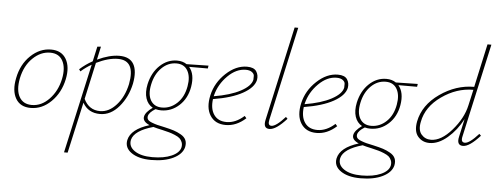

<svg xmlns="http://www.w3.org/2000/svg" viewBox="-59 -875 3434 1329"><g transform="rotate(5 1658.0 -211.0)"><path d="M166 3Q93 3 61.5 -51.5Q30 -106 48 -194Q67 -291 130.5 -351.5Q194 -412 272 -412Q345 -412 377 -357.5Q409 -303 391 -216Q371 -121 308 -59Q245 3 166 3ZM172 -18Q239 -18 293 -74.5Q347 -131 365 -216Q381 -293 355.5 -341.5Q330 -390 268 -390Q202 -390 147 -336.5Q92 -283 74 -195Q58 -113 84.5 -65.5Q111 -18 172 -18Z M747 -410Q819 -410 846.5 -362.5Q874 -315 857 -226Q837 -132 779.5 -64.5Q722 3 648 3Q565 3 527 -65L448 289H423L561 -332Q522 -310 487 -279L477 -293Q518 -330 566 -356L589 -460L614 -462L594 -370Q679 -410 747 -410ZM830 -221Q862 -388 739 -388Q673 -388 589 -347L533 -92Q569 -17 646 -17Q708 -17 759.5 -74.5Q811 -132 830 -221Z M1367 -396 1364 -376H1234Q1275 -328 1260 -239Q1246 -158 1192 -108.5Q1138 -59 1067 -59Q1048 -59 1028 -64Q985 -38 979 -12Q976 2 983 12.5Q990 23 1012.5 31.5Q1035 40 1049.5 43.5Q1064 47 1101 55Q1141 64 1166 72Q1191 80 1216.5 94.5Q1242 109 1251.5 130Q1261 151 1255 180Q1243 229 1182 259Q1121 289 1028 289Q941 289 891 254.5Q841 220 852 166Q869 89 996 50Q946 28 953 -6Q959 -37 1008 -72Q973 -91 959.5 -132.5Q946 -174 958 -231Q976 -313 1028.5 -362.5Q1081 -412 1148 -412Q1187 -412 1215 -393ZM1235 -241Q1247 -308 1223 -350Q1199 -392 1145 -392Q1087 -392 1042.5 -348Q998 -304 983 -232Q968 -162 992.5 -120.5Q1017 -79 1071 -79Q1130 -79 1176 -122.5Q1222 -166 1235 -241ZM1230 184Q1234 164 1227.5 147.5Q1221 131 1209.5 121Q1198 111 1175 101.5Q1152 92 1135 87.5Q1118 83 1089 76Q1047 67 1024 60Q893 97 877 162Q867 209 911 239Q955 269 1034 269Q1115 269 1168 245.5Q1221 222 1230 184Z M1634 -412Q1682 -412 1699 -386Q1716 -360 1710 -326Q1698 -273 1622.5 -231Q1547 -189 1418 -168Q1409 -100 1437.5 -59Q1466 -18 1525 -18Q1588 -18 1647 -71L1660 -56Q1595 3 1521 3Q1447 3 1412.5 -51.5Q1378 -106 1398 -194Q1418 -282 1487.5 -347Q1557 -412 1634 -412ZM1685 -326Q1685 -337 1685.5 -351.5Q1686 -366 1670.5 -378Q1655 -390 1627 -390Q1561 -390 1502 -331.5Q1443 -273 1423 -195Q1423 -194 1422.5 -191.5Q1422 -189 1421 -188Q1536 -207 1606 -244.5Q1676 -282 1685 -326Z M1825 4Q1780 4 1793 -56L1938 -711H1963L1819 -59Q1810 -19 1837 -19Q1869 -19 1932 -89L1944 -77Q1871 4 1825 4Z M2265 -412Q2313 -412 2330 -386Q2347 -360 2341 -326Q2329 -273 2253.5 -231Q2178 -189 2049 -168Q2040 -100 2068.5 -59Q2097 -18 2156 -18Q2219 -18 2278 -71L2291 -56Q2226 3 2152 3Q2078 3 2043.5 -51.5Q2009 -106 2029 -194Q2049 -282 2118.5 -347Q2188 -412 2265 -412ZM2316 -326Q2316 -337 2316.5 -351.5Q2317 -366 2301.5 -378Q2286 -390 2258 -390Q2192 -390 2133 -331.5Q2074 -273 2054 -195Q2054 -194 2053.5 -191.5Q2053 -189 2052 -188Q2167 -207 2237 -244.5Q2307 -282 2316 -326Z M2821 -396 2818 -376H2688Q2729 -328 2714 -239Q2700 -158 2646 -108.5Q2592 -59 2521 -59Q2502 -59 2482 -64Q2439 -38 2433 -12Q2430 2 2437 12.5Q2444 23 2466.5 31.5Q2489 40 2503.5 43.5Q2518 47 2555 55Q2595 64 2620 72Q2645 80 2670.5 94.5Q2696 109 2705.5 130Q2715 151 2709 180Q2697 229 2636 259Q2575 289 2482 289Q2395 289 2345 254.5Q2295 220 2306 166Q2323 89 2450 50Q2400 28 2407 -6Q2413 -37 2462 -72Q2427 -91 2413.5 -132.5Q2400 -174 2412 -231Q2430 -313 2482.5 -362.5Q2535 -412 2602 -412Q2641 -412 2669 -393ZM2689 -241Q2701 -308 2677 -350Q2653 -392 2599 -392Q2541 -392 2496.5 -348Q2452 -304 2437 -232Q2422 -162 2446.5 -120.5Q2471 -79 2525 -79Q2584 -79 2630 -122.5Q2676 -166 2689 -241ZM2684 184Q2688 164 2681.5 147.5Q2675 131 2663.5 121Q2652 111 2629 101.5Q2606 92 2589 87.5Q2572 83 2543 76Q2501 67 2478 60Q2347 97 2331 162Q2321 209 2365 239Q2409 269 2488 269Q2569 269 2622 245.5Q2675 222 2684 184Z M3181 -19Q3213 -19 3276 -89L3288 -77Q3215 4 3170 4Q3123 4 3138 -59L3165 -182Q3124 -103 3061.5 -49.5Q2999 4 2937 4Q2887 4 2856.5 -32Q2826 -68 2839 -137Q2862 -253 2974 -331.5Q3086 -410 3212 -410L3278 -711H3305L3161 -61Q3151 -19 3181 -19ZM2945 -19Q3016 -19 3089.5 -103.5Q3163 -188 3183 -278L3208 -389H3207Q3092 -389 2988.5 -316Q2885 -243 2865 -137Q2853 -79 2878.5 -49Q2904 -19 2945 -19Z"/></g></svg>

Font: EauTestText Extralight
Style: Italic
Weight: 250
Italic angle: -12°
Designer: Christian Thalmann (Catharsis Fonts)
Version: Version 0.001;PS 000.001;hotconv 1.0.88;makeotf.lib2.5.64775